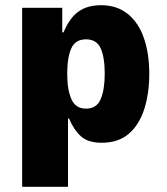

<svg xmlns="http://www.w3.org/2000/svg" viewBox="-20 -537 641 737"><path d="M65 180V-507H219V-413H224Q247 -468 281 -492.5Q315 -517 368 -517Q429 -517 470.5 -483.5Q512 -450 532.5 -390.5Q553 -331 553 -253Q553 -179 534 -119Q515 -59 475 -24Q435 11 370 11Q318 11 290.5 -14Q263 -39 245 -82H241V180ZM310 -120Q351 -120 366.5 -156.5Q382 -193 382 -254Q382 -317 366.5 -351.5Q351 -386 310 -386Q269 -386 253.5 -351Q238 -316 238 -254Q238 -193 254 -156.5Q270 -120 310 -120Z"/></svg>

Font: Nunito Sans 7pt Condensed Black
Style: Regular
Weight: 900
Width: 3
Designer: Vernon Adams
Foundry: Vernon Adams
Version: Version 3.101;gftools[0.9.27]